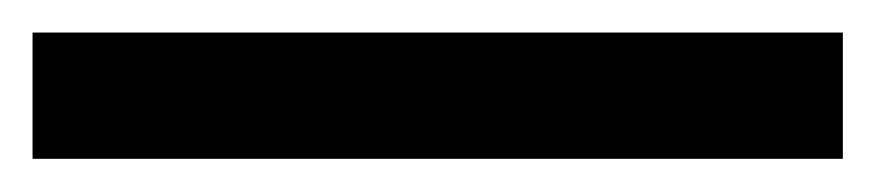

<svg xmlns="http://www.w3.org/2000/svg" viewBox="-20 -20 538 118"><path d="M498 0V77.6H0V0Z"/></svg>

Font: Turpis
Style: Regular
Weight: 400
Designer: GGBotNet
Foundry: f0n7
Version: 1.00